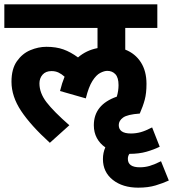

<svg xmlns="http://www.w3.org/2000/svg" viewBox="-20 -642 799 886"><path d="M194 -426Q239 -426 272.5 -414Q306 -402 340 -377Q378 -410 430 -420V-513H0V-622H706V-513H558V-413Q604 -395 630 -354.5Q656 -314 656 -255Q656 -212 648 -182Q640 -152 625 -118H624H625Q568 -114 548 -99.5Q528 -85 528 -65Q528 -26 584 -26Q607 -26 629 -32Q651 -38 682 -54L717 35Q691 48 656.5 58Q622 68 577 68Q570 78 570 91Q570 130 625 130Q649 130 671 123.5Q693 117 723 102L759 191Q733 203 698.5 213.5Q664 224 618 224Q546 224 500.5 188Q455 152 455 92Q455 63 466 38Q441 21 427 -5Q413 -31 413 -64Q413 -159 519 -196Q527 -223 527 -249Q527 -284 512.5 -299.5Q498 -315 475 -315Q461 -315 442.5 -305.5Q424 -296 406.5 -268.5Q389 -241 376 -188L257 -222Q266 -259 278 -288Q265 -300 250.5 -307Q236 -314 218 -314Q191 -314 176.5 -297.5Q162 -281 162 -257Q162 -213 194.5 -170.5Q227 -128 300 -64L210 17Q122 -63 77.5 -130Q33 -197 33 -265Q33 -324 58 -359.5Q83 -395 120 -410.5Q157 -426 194 -426Z"/></svg>

Font: Noto Sans Devanagari UI SemiCondensed
Style: Bold
Weight: 700
Width: 4
Designer: Jelle Bosma - Monotype Design Team
Foundry: Monotype Imaging Inc.
Version: Version 2.004; ttfautohint (v1.8.4.7-5d5b)